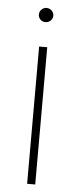

<svg xmlns="http://www.w3.org/2000/svg" viewBox="-51 -710 299 739"><g transform="rotate(5 98.5 -340.5)"><path d="M83 -530.3H114.3V0H83ZM71.3 -653.3Q71.3 -664.6 79.6 -672.6Q87.9 -680.7 98.6 -680.7Q110.4 -680.7 118.7 -672.6Q127 -664.6 127 -653.3Q127 -641.6 118.7 -633.8Q110.4 -626 98.6 -626Q87.4 -626 79.3 -633.8Q71.3 -641.6 71.3 -653.3Z"/></g></svg>

Font: Pretendard GOV Thin
Style: Regular
Weight: 100
Designer: Base glyphs from Inter by Rasmus Andersson; Hangeul glyphs from Noto Sans CJK(Source Han Sans) by Jang Soo-young and Kan
Foundry: Kil Hyung-jin
Version: Version 1.309